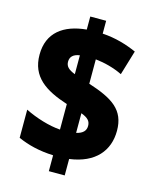

<svg xmlns="http://www.w3.org/2000/svg" viewBox="-121 -841 789 981"><g transform="rotate(15 273.5 -351.0)"><path d="M233 -26V58H317V-29C452 -47 516 -126 516 -231C516 -342 447 -385 317 -427V-556C364 -551 415 -538 460 -516L499 -646C447 -669 386 -688 317 -692V-760H233V-691C113 -680 33 -622 33 -505C33 -388 113 -336 233 -297V-162C175 -166 103 -188 45 -217V-68C99 -44 159 -29 233 -26ZM233 -555V-455C197 -469 183 -484 183 -508C183 -533 198 -550 233 -555ZM317 -167V-271C354 -257 367 -242 367 -217C367 -192 352 -175 317 -167Z"/></g></svg>

Font: Noto Sans Arabic SemCond Blk
Style: Regular
Weight: 900
Width: 4
Designer: Monotype Design Team, Nadine Chahine, Nizar Qandah and Khaled Hosny
Foundry: Monotype Imaging Inc.
Version: Version 2.012